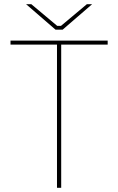

<svg xmlns="http://www.w3.org/2000/svg" viewBox="-20 -893 562 913"><path d="M244 -752H278L418 -873H393L270 -770H252L129 -873H104ZM251 0H271V-681H492V-700H30V-681H251Z"/></svg>

Font: Fixel Display Thin
Style: Regular
Weight: 100
Designer: AlfaBravo + MacPaw
Foundry: Kyrylo Tkachov, Marchela Mozhyna, Serhii Makarenko, Maria Weinstein, Zakhar Kryvoshyya
Version: Version 1.211